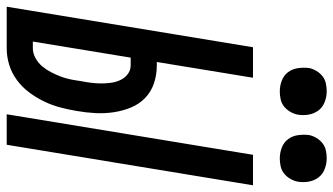

<svg xmlns="http://www.w3.org/2000/svg" viewBox="-243 -764 995 573"><g transform="rotate(90 254.5 -477.5)"><path d="M309 0 430 -735H521L400 0ZM-12 0 109 -735H200L153 -448H163Q191 -448 216.5 -439.5Q242 -431 260.5 -413Q279 -395 289 -370.5Q299 -346 303 -319Q307 -292 305.5 -264Q304 -236 299 -208Q295 -184 288.5 -159.5Q282 -135 271 -112Q260 -89 244 -67.5Q228 -46 207 -30.5Q186 -15 161.5 -7.5Q137 0 112 0ZM112 -78Q127 -78 141.5 -86Q156 -94 166 -106Q176 -118 183.5 -132.5Q191 -147 196.5 -161.5Q202 -176 205 -191Q208 -206 210 -221Q213 -236 215 -251.5Q217 -267 217 -282Q217 -297 215 -311.5Q213 -326 207 -339Q201 -352 189.5 -361Q178 -370 163 -370H140L92 -78ZM441 -815Q424 -815 408.5 -821Q393 -827 383.5 -839.5Q374 -852 371.5 -868.5Q369 -885 371 -902Q373 -913 379.5 -924Q386 -935 395.5 -942.5Q405 -950 417 -952.5Q429 -955 440 -955Q457 -955 472.5 -949Q488 -943 497.5 -930.5Q507 -918 510 -901.5Q513 -885 510 -868Q508 -857 501.5 -846Q495 -835 485.5 -827.5Q476 -820 464 -817.5Q452 -815 441 -815ZM241 -815Q224 -815 208.5 -821Q193 -827 183.5 -839.5Q174 -852 171.5 -868.5Q169 -885 171 -902Q173 -913 179.5 -924Q186 -935 195.5 -942.5Q205 -950 217 -952.5Q229 -955 240 -955Q257 -955 272.5 -949Q288 -943 297.5 -930.5Q307 -918 310 -901.5Q313 -885 310 -868Q308 -857 301.5 -846Q295 -835 285.5 -827.5Q276 -820 264 -817.5Q252 -815 241 -815Z"/></g></svg>

Font: Iosevka Term Curly SmBd Obl
Style: Regular
Weight: 600
Italic angle: -9°
Designer: Belleve Invis
Foundry: Belleve Invis
Version: Version 32.3.0